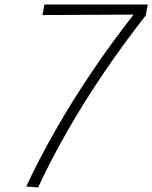

<svg xmlns="http://www.w3.org/2000/svg" viewBox="-20 -820 668 842"><path d="M95 -2Q154 -128 226 -253.5Q298 -379 383 -505Q468 -631 566 -756L166 -754L175 -800H628L619 -752Q521 -627 435.5 -501Q350 -375 278 -249.5Q206 -124 147 2Z"/></svg>

Font: Victor Mono Thin Thin
Style: Italic
Weight: 250
Italic angle: -12°
Monospace: yes
Version: Version 1.561;gftools[0.9.30]